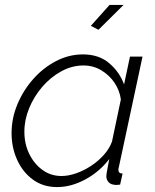

<svg xmlns="http://www.w3.org/2000/svg" viewBox="-20 -750 631 780"><path d="M212 10Q155 10 113.5 -20.5Q72 -51 49.5 -101Q27 -151 27 -209Q27 -270 51 -327Q75 -384 115.5 -429.5Q156 -475 208 -502Q260 -529 317 -529Q382 -529 424 -493Q466 -457 484 -407L508 -520H559L463 -72Q462 -69 461.5 -66Q461 -63 461 -60Q461 -45 478 -45L468 0Q462 0 457 1Q452 2 448 1Q430 0 421 -10Q412 -20 412 -34Q412 -39 413 -45Q414 -51 416.5 -64.5Q419 -78 424 -104Q384 -52 326.5 -21Q269 10 212 10ZM230 -35Q258 -35 289.5 -46Q321 -57 350.5 -76.5Q380 -96 402.5 -121.5Q425 -147 435 -175L471 -346Q466 -383 445 -414Q424 -445 391.5 -464.5Q359 -484 319 -484Q272 -484 228.5 -460Q185 -436 151.5 -397Q118 -358 98.5 -310.5Q79 -263 79 -215Q79 -166 98.5 -125.5Q118 -85 152 -60Q186 -35 230 -35ZM380 -629 349 -645 425 -730H482Z"/></svg>

Font: Raleway Thin Light
Style: Italic
Weight: 300
Italic angle: -12°
Version: Version 4.026